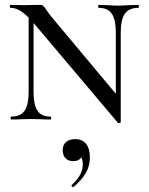

<svg xmlns="http://www.w3.org/2000/svg" viewBox="-20 -488 608 784"><path d="M545 -456Q507 -456 490 -432Q473 -408 473 -353V11Q473 13 468 14Q463 15 461 13L124 -386L117 -394V-115Q117 -60 133 -36Q149 -12 186 -12Q189 -12 189 -6Q189 0 186 0Q163 0 151 -1L107 -2L63 -1Q50 0 26 0Q23 0 23 -6Q23 -12 26 -12Q64 -12 80.5 -36Q97 -60 97 -115V-416Q76 -437 58.5 -446.5Q41 -456 23 -456Q20 -456 20 -462Q20 -468 23 -468L79 -467Q89 -467 102 -467.5Q115 -468 144 -468Q152 -468 157.5 -463Q163 -458 171 -445Q175 -440 180 -432.5Q185 -425 193 -416L453 -105V-353Q453 -408 436.5 -432Q420 -456 383 -456Q381 -456 381 -462Q381 -468 383 -468L418 -467Q446 -465 462 -465Q479 -465 507 -467L545 -468Q547 -468 547 -462Q547 -456 545 -456ZM347 155Q347 190 330 219Q313 248 281 275L279 276Q275 276 273 272.5Q271 269 273 267Q318 227 318 184Q318 165 312 154Q303 170 278 170Q259 170 247.5 158Q236 146 236 126Q236 103 250 91.5Q264 80 286 80Q316 80 331.5 99.5Q347 119 347 155Z"/></svg>

Font: Cormorant SC Medium
Style: Regular
Weight: 500
Designer: Christian Thalmann (Catharsis Fonts)
Version: Version 3.000